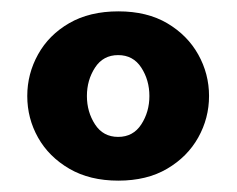

<svg xmlns="http://www.w3.org/2000/svg" viewBox="-20 -752 417 338"><path d="M188.3 -434Q138 -434 102 -455Q66 -476 47 -509.8Q28 -543.6 28 -583Q28 -622 47 -656.2Q66 -690.5 101.8 -711.2Q137.7 -732 188.4 -732Q239 -732 274.5 -711Q310 -690 329 -656Q348 -622 348 -583Q348 -544 329 -510Q310 -476 274.3 -455Q238.7 -434 188.3 -434ZM188 -511Q214.4 -511 228.7 -533Q243 -555 243 -583Q243 -611 228.7 -633Q214.4 -655 188 -655Q161.6 -655 147.3 -633Q133 -611 133 -583Q133 -555 147.3 -533Q161.6 -511 188 -511Z"/></svg>

Font: Cabin VF Beta
Style: Regular
Weight: 400
Designer: Pablo Impallari
Foundry: Pablo Impallari. http://www.impallari.com Igino Marini. http://www.ikern.com
Version: Version 2.200